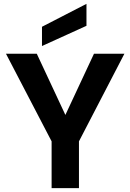

<svg xmlns="http://www.w3.org/2000/svg" viewBox="-20 -977 677 997"><path d="M11 -698H171L349 -317H290L468 -698H626L390 -243V0H248V-243ZM429 -957V-843L198 -738V-838Z"/></svg>

Font: Parkinsans Light SemiBold
Style: Regular
Weight: 600
Version: Version 1.000